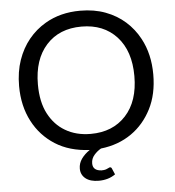

<svg xmlns="http://www.w3.org/2000/svg" viewBox="-59 -779 918 1007"><g transform="rotate(-5 400.0 -275.5)"><path d="M420.5 172.5Q376 172.5 351.2 152.8Q326.5 133 326.5 100.5Q326.5 72.5 343.2 49Q360 25.5 387 7.5Q280.5 2.5 205.8 -45.2Q131 -93 90 -171.5Q47 -253 47 -358.5Q47 -433.5 68.2 -494.8Q89.5 -556 127.2 -602Q165 -648 215.5 -677.5Q295.5 -724.5 400 -724.5Q474 -724.5 533.2 -702.2Q592.5 -680 636.8 -640.5Q681 -601 709 -548.5Q753.5 -466 753.5 -358.5Q753.5 -254 714 -177Q674.5 -100 608.5 -54Q539.5 -5.5 446.5 5Q426.5 16 410 35Q393.5 54 393.5 79Q393.5 117 439 119.5Q454 119.5 462.8 116.5Q471.5 113.5 476.5 110.5Q481 107.5 484.5 107.5Q491.5 107.5 494 114L508 146.5Q471.5 172.5 420.5 172.5ZM400 -76Q516 -76 585 -151Q654 -226 654 -358.5Q654 -490.5 585 -566Q516 -641 400 -641Q282.5 -641 214.2 -565.2Q146 -489.5 146 -358.5Q146 -266 178.5 -204Q211 -142 266 -110Q323 -76 400 -76Z"/></g></svg>

Font: Verano Sans
Style: Regular
Weight: 400
Designer: Lukasz Dziedzic with Adam Twardoch and Botio Nikoltchev
Foundry: tyPoland Lukasz Dziedzic
Version: Version 3.001;December 28, 2019;FontCreator 12.0.0.2547 64-b